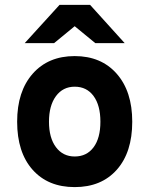

<svg xmlns="http://www.w3.org/2000/svg" viewBox="-20 -752 610 784"><path d="M285 -645 201 -576H81L223 -732H348L489 -576H369ZM50 -255Q50 -379 113.5 -451Q177 -523 285 -523Q393 -523 456.5 -451Q520 -379 520 -255Q520 -130 457 -59Q394 12 285 12Q176 12 113 -59Q50 -130 50 -255ZM285 -113Q334 -113 362 -150.5Q390 -188 390 -255Q390 -322 362 -360Q334 -398 285 -398Q237 -398 208.5 -359.5Q180 -321 180 -255Q180 -189 208.5 -151Q237 -113 285 -113Z"/></svg>

Font: OVRPSS Recut ExtraBold
Style: Regular
Weight: 800
Designer: Giant Group
Foundry: Giant Group
Version: Version 1.001;hotconv 1.0.109;makeotfexe 2.5.65596